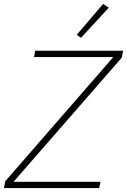

<svg xmlns="http://www.w3.org/2000/svg" viewBox="-40 -956 646 976"><path d="M464 0H-20L-13 -35L536 -666H133L139 -698H586L579 -663L29 -32H471ZM372 -764 350 -779 484 -936 513 -917Z"/></svg>

Font: IBM Plex Sans ExtLt
Style: Italic
Weight: 200
Italic angle: -11°
Designer: Mike Abbink, Paul van der Laan, Pieter van Rosmalen
Foundry: Bold Monday
Version: Version 3.005